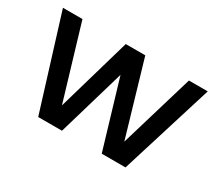

<svg xmlns="http://www.w3.org/2000/svg" viewBox="-100 -729 1060 937"><g transform="rotate(30 430.0 -261.0)"><path d="M838 -522 676 0H542L429 -379L318 0H184L22 -522H132L256 -107L376 -522H486L608 -106L732 -522Z"/></g></svg>

Font: Amiko SemiBold
Style: Regular
Weight: 600
Designer: Pablo Impallari, Rodrigo Fuenzalida, Andres Torresi
Foundry: Impallari Type
Version: Version 1.001; ttfautohint (v1.3)